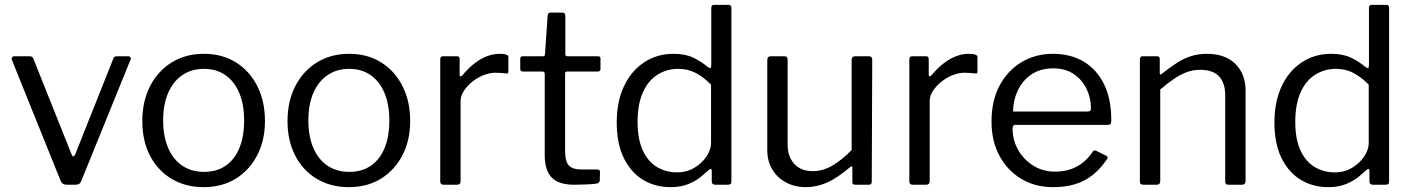

<svg xmlns="http://www.w3.org/2000/svg" viewBox="-20 -762 5828 792"><path d="M508 -530Q515 -530 518 -525.5Q521 -521 518 -515L315 -15Q310 0 292 0H256Q237 0 231 -14L29 -515Q27 -521 30 -525.5Q33 -530 40 -530H102Q108 -530 112 -527.5Q116 -525 118 -519L275 -126Q282 -107 291 -127L447 -519Q449 -525 452.5 -527.5Q456 -530 462 -530H508Z M820 10Q745 10 687.5 -24.5Q630 -59 598.5 -120.5Q567 -182 567 -262Q567 -345 599.5 -407.5Q632 -470 689 -505Q746 -540 821 -540Q897 -540 953.5 -504.5Q1010 -469 1041.5 -406.5Q1073 -344 1073 -263Q1073 -183 1041 -121.5Q1009 -60 952.5 -25Q896 10 820 10ZM822 -53Q874 -53 911 -78.5Q948 -104 967.5 -151.5Q987 -199 987 -265Q987 -331 967 -378.5Q947 -426 910 -452Q873 -478 821 -478Q770 -478 732 -452Q694 -426 673.5 -378.5Q653 -331 653 -265Q653 -200 673.5 -152Q694 -104 732 -78.5Q770 -53 822 -53Z M1419 10Q1344 10 1286.5 -24.5Q1229 -59 1197.5 -120.5Q1166 -182 1166 -262Q1166 -345 1198.5 -407.5Q1231 -470 1288 -505Q1345 -540 1420 -540Q1496 -540 1552.5 -504.5Q1609 -469 1640.5 -406.5Q1672 -344 1672 -263Q1672 -183 1640 -121.5Q1608 -60 1551.5 -25Q1495 10 1419 10ZM1421 -53Q1473 -53 1510 -78.5Q1547 -104 1566.5 -151.5Q1586 -199 1586 -265Q1586 -331 1566 -378.5Q1546 -426 1509 -452Q1472 -478 1420 -478Q1369 -478 1331 -452Q1293 -426 1272.5 -378.5Q1252 -331 1252 -265Q1252 -200 1272.5 -152Q1293 -104 1331 -78.5Q1369 -53 1421 -53Z M1810 0Q1803 0 1799.5 -3.5Q1796 -7 1796 -13V-517Q1796 -530 1807 -530H1865Q1876 -530 1876 -519V-454Q1876 -448 1879 -447Q1882 -446 1887 -451Q1913 -482 1938.5 -501.5Q1964 -521 1990 -530.5Q2016 -540 2042 -540Q2077 -540 2077 -527V-467Q2077 -457 2068 -459Q2059 -460 2047.5 -461Q2036 -462 2023 -462Q2001 -462 1976 -452.5Q1951 -443 1929.5 -426Q1908 -409 1894 -388Q1880 -367 1880 -346V-15Q1880 0 1865 0H1810Z M2319 -467Q2311 -467 2311 -459V-142Q2311 -95 2327 -79Q2343 -63 2375 -63H2444Q2449 -63 2452 -60.5Q2455 -58 2455 -52L2454 -18Q2454 -8 2442 -5Q2432 -3 2413.5 -2Q2395 -1 2377.5 -0.5Q2360 0 2348 0Q2285 0 2256 -29.5Q2227 -59 2227 -123V-457Q2227 -467 2217 -467H2137Q2126 -467 2126 -478V-520Q2126 -530 2136 -530H2221Q2228 -530 2228 -538L2239 -697Q2240 -710 2250 -710H2300Q2312 -710 2312 -696V-538Q2312 -530 2320 -530H2446Q2457 -530 2457 -521V-478Q2457 -467 2446 -467Z M2930 0Q2923 0 2919.5 -3.5Q2916 -7 2916 -14V-56Q2916 -64 2912.5 -65Q2909 -66 2903 -60Q2892 -50 2871.5 -33Q2851 -16 2820 -3Q2789 10 2746 10Q2683 10 2633 -20Q2583 -50 2553.5 -109.5Q2524 -169 2524 -257Q2524 -342 2553.5 -405.5Q2583 -469 2636.5 -504.5Q2690 -540 2758 -540Q2807 -540 2840 -524Q2873 -508 2898 -487Q2907 -480 2910.5 -481.5Q2914 -483 2914 -494V-729Q2914 -742 2925 -742H2986Q2997 -742 2997 -729V-16Q2997 -7 2994 -3.5Q2991 0 2981 0H2930ZM2913 -413Q2882 -444 2850 -461Q2818 -478 2778 -478Q2730 -478 2691.5 -453.5Q2653 -429 2631.5 -380Q2610 -331 2610 -260Q2610 -187 2632 -140.5Q2654 -94 2691 -72.5Q2728 -51 2772 -51Q2813 -51 2844.5 -70Q2876 -89 2894.5 -117Q2913 -145 2913 -172V-413Z M3332 -56Q3375 -56 3414.5 -79.5Q3454 -103 3493 -143V-515Q3493 -530 3509 -530H3564Q3578 -530 3578 -516L3576 -13Q3576 0 3565 0H3507Q3496 0 3496 -11V-70Q3496 -75 3494 -76Q3492 -77 3487 -73Q3432 -26 3389.5 -8Q3347 10 3305 10Q3259 10 3223 -9Q3187 -28 3166 -62.5Q3145 -97 3145 -143V-514Q3145 -530 3160 -530H3216Q3229 -530 3229 -516V-165Q3229 -116 3256.5 -86Q3284 -56 3332 -56Z M3745 0Q3738 0 3734.5 -3.5Q3731 -7 3731 -13V-517Q3731 -530 3742 -530H3800Q3811 -530 3811 -519V-454Q3811 -448 3814 -447Q3817 -446 3822 -451Q3848 -482 3873.5 -501.5Q3899 -521 3925 -530.5Q3951 -540 3977 -540Q4012 -540 4012 -527V-467Q4012 -457 4003 -459Q3994 -460 3982.5 -461Q3971 -462 3958 -462Q3936 -462 3911 -452.5Q3886 -443 3864.5 -426Q3843 -409 3829 -388Q3815 -367 3815 -346V-15Q3815 0 3800 0H3745Z M4157 -232Q4157 -183 4180.5 -142.5Q4204 -102 4243.5 -78Q4283 -54 4332 -54Q4382 -54 4421 -74.5Q4460 -95 4488 -137Q4492 -141 4494.5 -141.5Q4497 -142 4502 -140L4544 -119Q4553 -114 4546 -105Q4519 -65 4486.5 -39.5Q4454 -14 4414 -2Q4374 10 4324 10Q4250 10 4193 -24Q4136 -58 4103 -119Q4070 -180 4070 -260Q4070 -347 4103.5 -409.5Q4137 -472 4194.5 -506Q4252 -540 4323 -540Q4396 -540 4450 -508Q4504 -476 4534 -415Q4564 -354 4564 -268Q4564 -261 4562.5 -254Q4561 -247 4549 -247H4166Q4162 -247 4159.5 -242.5Q4157 -238 4157 -232ZM4463 -302Q4474 -302 4477 -304.5Q4480 -307 4480 -316Q4480 -359 4461.5 -396.5Q4443 -434 4408.5 -457Q4374 -480 4325 -480Q4271 -480 4234 -454.5Q4197 -429 4178 -388Q4159 -347 4159 -302Z M4696 0Q4682 0 4682 -13V-517Q4682 -530 4693 -530H4753Q4764 -530 4764 -519V-461Q4764 -456 4766 -455Q4768 -454 4773 -458Q4806 -484 4834.5 -502.5Q4863 -521 4893 -530.5Q4923 -540 4957 -540Q5035 -540 5076.5 -498Q5118 -456 5118 -389V-16Q5118 0 5103 0H5047Q5040 0 5037 -3.5Q5034 -7 5034 -13V-370Q5034 -419 5009 -446.5Q4984 -474 4930 -474Q4901 -474 4875.5 -464.5Q4850 -455 4824 -437.5Q4798 -420 4766 -393V-15Q4766 0 4751 0H4696Z M5643 0Q5636 0 5632.5 -3.5Q5629 -7 5629 -14V-56Q5629 -64 5625.5 -65Q5622 -66 5616 -60Q5605 -50 5584.5 -33Q5564 -16 5533 -3Q5502 10 5459 10Q5396 10 5346 -20Q5296 -50 5266.5 -109.5Q5237 -169 5237 -257Q5237 -342 5266.5 -405.5Q5296 -469 5349.5 -504.5Q5403 -540 5471 -540Q5520 -540 5553 -524Q5586 -508 5611 -487Q5620 -480 5623.5 -481.5Q5627 -483 5627 -494V-729Q5627 -742 5638 -742H5699Q5710 -742 5710 -729V-16Q5710 -7 5707 -3.5Q5704 0 5694 0H5643ZM5626 -413Q5595 -444 5563 -461Q5531 -478 5491 -478Q5443 -478 5404.5 -453.5Q5366 -429 5344.5 -380Q5323 -331 5323 -260Q5323 -187 5345 -140.5Q5367 -94 5404 -72.5Q5441 -51 5485 -51Q5526 -51 5557.5 -70Q5589 -89 5607.5 -117Q5626 -145 5626 -172V-413Z"/></svg>

Font: Libre Franklin Thin
Style: Regular
Weight: 400
Version: Version 3.000